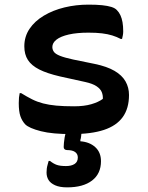

<svg xmlns="http://www.w3.org/2000/svg" viewBox="-20 -568 640 829"><path d="M300 -109Q343 -109 374 -118Q405 -127 424 -141Q425 -156 419.5 -170Q414 -184 397 -195.5Q380 -207 348 -214L239 -238Q183 -251 149.5 -268Q116 -285 100.5 -309Q85 -333 85 -368Q85 -410 107.5 -443.5Q130 -477 169.5 -500.5Q209 -524 258.5 -536Q308 -548 362 -548Q397 -548 421 -545.5Q445 -543 461 -538Q477 -533 485 -524Q494 -515 500 -502Q506 -489 509 -472Q512 -455 512 -432Q512 -424 510.5 -416Q509 -408 507 -400H501Q484 -409 464.5 -415Q445 -421 420.5 -424Q396 -427 362 -427Q312 -427 277 -419Q242 -411 224 -397Q206 -383 206 -365Q206 -354 212.5 -344.5Q219 -335 239 -327Q259 -319 296 -311L389 -292Q442 -281 474.5 -262Q507 -243 522 -216.5Q537 -190 537 -158Q537 -100 510 -62.5Q483 -25 428.5 -7Q374 11 290 11Q249 11 215.5 8Q182 5 156.5 -1.5Q131 -8 114 -15.5Q97 -23 89 -31Q75 -46 68 -66.5Q61 -87 61 -123Q61 -137 62 -147Q63 -157 65 -166H71Q97 -150 119 -139Q141 -128 166 -121.5Q191 -115 223 -112Q255 -109 300 -109ZM338 -29Q337 -24 335 -15Q333 -6 332 4Q331 14 330 22.5Q329 31 327 36V42Q367 45 391.5 67.5Q416 90 416 128Q416 182 377.5 211.5Q339 241 270 241Q238 241 218 232Q198 223 189.5 209Q181 195 181 177Q181 168 182 160Q183 152 185.5 143.5Q188 135 190 127H196Q211 139 225.5 144Q240 149 265 149Q288 149 302 140Q316 131 316 112Q316 97 304.5 88.5Q293 80 270 80Q263 80 259 76.5Q255 73 255 67Q255 60 256 49Q257 38 259 26Q261 14 265 2.5Q269 -9 273 -16Q276 -20 282.5 -23.5Q289 -27 302 -28.5Q315 -30 338 -29Z"/></svg>

Font: Recursive Monospace Casual SemiBold
Style: Regular
Weight: 600
Version: Version 1.047